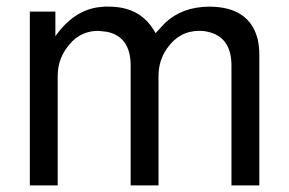

<svg xmlns="http://www.w3.org/2000/svg" viewBox="-20 -559 873 579"><path d="M70 -524H147V-450Q201 -526 275 -537Q284 -538 295 -539H308Q397 -539 440 -474Q445 -467 449 -459L478 -490Q529 -538 610 -539Q732 -539 757 -441Q762 -419 762 -393V0H678V-361Q678 -442 615 -461Q599 -466 581 -466Q520 -466 483 -412Q458 -376 458 -329V0H374V-361Q374 -448 303 -463L277 -466Q215 -466 178 -410Q154 -375 154 -329V0H70Z"/></svg>

Font: SolaimanLipi Normal
Style: Regular
Weight: 400
Designer: Solaiman Karim
Foundry: Ekushey
Version: Designed by Solaiman Karim | Developed Version 2.002 : Al Ma